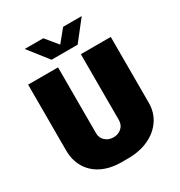

<svg xmlns="http://www.w3.org/2000/svg" viewBox="-205 -1024 1097 1173"><g transform="rotate(-30 343.5 -437.5)"><path d="M312 10Q231 10 172.5 -19Q114 -48 83 -100.5Q52 -153 52 -222V-686H263V-221Q263 -188 286.5 -167Q310 -146 344 -146Q378 -146 401 -167Q424 -188 424 -221V-686H635V-222Q635 -153 599 -100.5Q563 -48 500 -19Q437 10 355 10ZM252 -746 143 -885H274L360 -780H328L414 -885H545L436 -746Z"/></g></svg>

Font: Chivo Medium Black
Style: Regular
Weight: 900
Version: Version 2.002